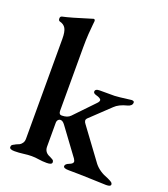

<svg xmlns="http://www.w3.org/2000/svg" viewBox="-131 -799 786 897"><g transform="rotate(20 261.5 -350.0)"><path d="M286 -11Q286 -22 304.5 -29Q323 -36 323 -46Q323 -50 317 -60L219 -193Q208 -208 197 -208Q190 -208 185 -202.5Q180 -197 180 -187V-69Q180 -40 210 -29Q211 -28 215 -26Q219 -24 221 -23Q223 -22 225.5 -20Q228 -18 229 -15Q230 -12 230 -9Q230 3 204 3Q182 3 164 0Q146 -3 128 -3Q110 -3 88 0Q66 3 44 3Q19 3 19 -9Q19 -12 20 -15Q21 -18 23.5 -20Q26 -22 28 -23Q30 -24 34 -26Q38 -28 39 -29Q50 -33 56.5 -36.5Q63 -40 69 -48.5Q75 -57 75 -70V-567Q75 -602 66 -618Q57 -634 36 -639Q29 -641 29 -652Q29 -662 38 -664Q73 -671 178 -704H179L180 -705Q188 -705 188 -696Q188 -692 186 -676Q184 -660 182 -629.5Q180 -599 180 -562V-248Q180 -229 194 -229Q223 -229 237 -244L330 -341Q339 -350 339 -357Q339 -367 312 -374Q299 -378 299 -386Q299 -400 321 -400H395Q408 -400 477 -409Q490 -409 490 -401Q490 -384 467 -378Q427 -368 407 -348L310 -256Q300 -245 313 -229L428 -73Q452 -43 497 -27Q499 -26 503 -24Q507 -22 510 -20.5Q513 -19 516.5 -16.5Q520 -14 521.5 -11Q523 -8 523 -5Q523 5 500 5Q495 5 428 2.5Q361 0 313 0Q286 0 286 -11Z"/></g></svg>

Font: EB Garamond 12
Style: Bold
Weight: 700
Version: Version 0.016